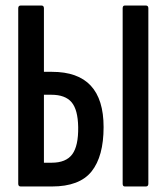

<svg xmlns="http://www.w3.org/2000/svg" viewBox="-20 -675 602 695"><path d="M55 0Q46 0 46 -10V-645Q46 -655 55 -655H130Q139 -655 139 -645V-415H168Q262 -415 308.5 -365Q355 -315 355 -215Q355 -109 311.5 -54.5Q268 0 168 0ZM139 -86H167Q219 -86 241.5 -116.5Q264 -147 263 -215Q262 -278 239 -305Q216 -332 166 -332H139ZM432 0Q424 0 424 -10V-645Q424 -655 432 -655H508Q517 -655 517 -645V-10Q517 0 508 0Z"/></svg>

Font: Sofia Sans Extra Condensed SemiBold
Style: Regular
Weight: 600
Designer: Botio Nikoltchev, Ani Petrova
Foundry: lettersoup
Version: Version 4.101